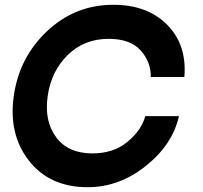

<svg xmlns="http://www.w3.org/2000/svg" viewBox="-20 -780 855 810"><path d="M350.1 9.8Q189.9 9.8 102.5 -101.6Q15.1 -212.9 38.1 -375Q61 -538.1 179 -648.9Q296.9 -759.8 458 -759.8Q602.1 -759.8 685.5 -675.3Q769 -590.8 757.8 -455.1H616.2Q617.2 -518.1 573.5 -567.1Q529.8 -616.2 438 -616.2Q335 -616.2 265.4 -547.6Q195.8 -479 181.2 -375Q166 -270 216.6 -201.4Q267.1 -132.8 370.1 -132.8Q459 -132.8 518.1 -181.9Q577.1 -231 592.8 -290H734.9Q708 -169.9 595.5 -80.1Q482.9 9.8 350.1 9.8Z"/></svg>

Font: Oakes Grotesk
Style: Bold Italic
Weight: 700
Designer: Samuel Oakes
Foundry: Samuel Oakes
Version: Version 1.0 | wf-rip DC20170320